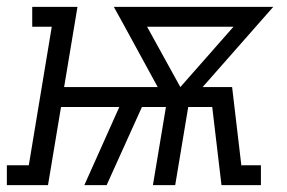

<svg xmlns="http://www.w3.org/2000/svg" viewBox="-66 -540 836 560"><path d="M-46 0V-58H18L85 -462H28V-520H160L121 -286H394L298 -462L266 -520H731L525 -286H611L638 -57L639 -58H695V0H580L553 -228H483L445 0H380L418 -228H348L245 0H180L282 -228H112L74 0ZM460 -286 615 -462H363Z"/></svg>

Font: Iosevka Etoile Light Oblique
Style: Regular
Weight: 300
Italic angle: -9°
Designer: Belleve Invis
Foundry: Belleve Invis
Version: Version 15.5.2; ttfautohint (v1.8.4)